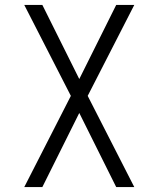

<svg xmlns="http://www.w3.org/2000/svg" viewBox="-20 -755 640 775"><path d="M78 0 266 -368 78 -735H151L300 -436L449 -735H522L334 -368L522 0H449L300 -299L151 0Z"/></svg>

Font: Iosevka Light Extended
Style: Regular
Weight: 300
Width: 7
Monospace: yes
Designer: Belleve Invis
Foundry: Belleve Invis
Version: Version 32.5.0; ttfautohint (v1.8.4)